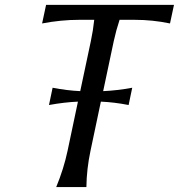

<svg xmlns="http://www.w3.org/2000/svg" viewBox="-20 -757 724 777"><path d="M207.5 0Q237.8 -73.2 253.4 -146.5L295.4 -345.7Q240.2 -343.3 178.2 -332L192.9 -401.9Q251.5 -390.6 304.7 -388.2L347.7 -590.8Q356.9 -633.8 361.3 -676.8H300.3Q227.1 -676.8 150.4 -662.1L166.5 -737.3H684.1L668 -662.1Q597.7 -676.8 524.9 -676.8H463.9Q449.7 -633.8 440.4 -590.8L397.5 -388.2Q453.1 -390.6 515.1 -401.9L500.5 -332Q442.9 -343.3 388.2 -345.7L346.2 -146.5Q330.6 -73.2 329.6 0Z"/></svg>

Font: Classica
Style: Book Oblique
Weight: 400
Italic angle: -12°
Designer: Wojciech Kalinowski "wmk69" (wmk69@o2.pl)
Foundry: Wojciech Kalinowski "wmk69" (wmk69@o2.pl)
Version: Version 2.1.1; 2021-05-14